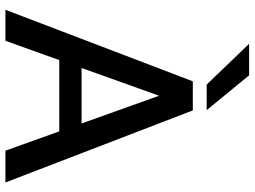

<svg xmlns="http://www.w3.org/2000/svg" viewBox="-135 -801 936 706"><g transform="rotate(90 333.0 -448.0)"><path d="M16 0ZM463 -198H201L130 0H16L279 -689H386L651 0H534ZM434 -280 332 -565 230 -280ZM141 -896H257L385 -740H291Z"/></g></svg>

Font: Martel Sans SemiBold
Style: Regular
Weight: 600
Designer: Dan Reynolds and Mathieu Réguer
Foundry: Dan Reynolds and Mathieu Réguer
Version: Version 1.002; ttfautohint (v1.1) -l 5 -r 5 -G 72 -x 0 -D la